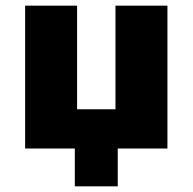

<svg xmlns="http://www.w3.org/2000/svg" viewBox="-20 -526 682 680"><path d="M245 134V0H69V-506H253V-139H389V-506H573V0H397V134Z"/></svg>

Font: Nunito Sans 7pt SemiCondensed Black
Style: Regular
Weight: 900
Width: 4
Designer: Vernon Adams
Foundry: Vernon Adams
Version: Version 3.101;gftools[0.9.27]